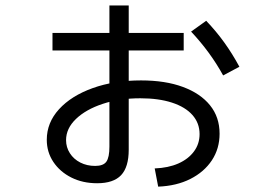

<svg xmlns="http://www.w3.org/2000/svg" viewBox="-20 -659 1040 717"><path d="M557.7 -30Q608.6 -32 646 -48.5Q683.3 -65 704.3 -93.4Q725.3 -121.7 725.3 -158.3Q725.3 -199.3 698.6 -229.5Q672 -259.6 622.1 -275.8Q572.3 -292 504 -292Q426.3 -292 363.5 -271.1Q300.7 -250.3 263.7 -214.8Q226.7 -179.3 226.7 -135.7Q226.7 -109 240.9 -86.9Q255 -64.7 279.9 -52Q304.7 -39.4 335.3 -39.4Q366 -39.4 377.3 -55.4Q388.6 -71.4 388.6 -111.3V-319V-638.7H460.7V-100Q460.7 -35 432.2 -4.8Q403.7 25.3 342.7 25.3Q289 25.3 246.5 4Q204 -17.3 179.3 -54.2Q154.7 -91 154.7 -137Q154.7 -201 200.5 -251.2Q246.3 -301.3 326.2 -330Q406 -358.7 506.7 -358.7Q597.7 -358.7 663.2 -334.3Q728.7 -310 764.3 -265.8Q800 -221.7 800 -159.7Q800 -104 771.2 -60.3Q742.3 -16.7 690.8 9.3Q639.3 35.3 570.7 38ZM176 -470.6V-536H666V-470.6ZM813.3 -377.3Q789 -421.6 759.1 -462.3Q729.3 -503 693.6 -541L750 -581.4Q787 -542.7 817.2 -500.8Q847.4 -459 874 -409.7Z"/></svg>

Font: M PLUS 1 Thin
Style: Regular
Weight: 100
Designer: Coji Morishita
Foundry: UNDERFOREST DESIGN
Version: Version 1.001